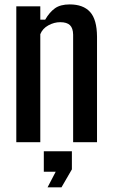

<svg xmlns="http://www.w3.org/2000/svg" viewBox="-20 -628 498 848"><path d="M52 0V-600H158V-541H179.5Q198.5 -574 222.5 -591.2Q246.5 -608.5 288 -608.5Q347.5 -608.5 377.8 -575.2Q408 -542 408.5 -466V0H303V-475Q302.5 -504 288.8 -517Q275 -530 246 -530Q219 -530 193.5 -516Q168 -502 158 -477V0ZM190 199.5 226 130.5H173.5V40H297.5V120L251.5 199.5Z"/></svg>

Font: Big Shoulders Medium
Style: Regular
Weight: 500
Designer: Patric King
Foundry: XO Type Co
Version: Version 2.002